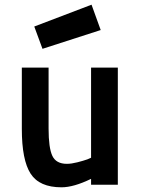

<svg xmlns="http://www.w3.org/2000/svg" viewBox="-20 -787 600 818"><path d="M368 -499H482V0H368V-25Q294 11 242 11Q148 11 110.5 -47Q73 -105 73 -238V-499H187V-239Q187 -157 203 -123Q219 -89 265 -89Q284 -89 309.5 -95.5Q335 -102 352 -108L368 -115ZM126 -674 370 -767 409 -659 161 -579Z"/></svg>

Font: TypoPRO Titillium Maps
Style: 800 wt
Weight: 800
Designer: Campivisivi
Foundry: Accademia di Belle Arti di Urbino and students of MA course of Visual design
Version: Version 001.001